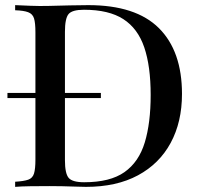

<svg xmlns="http://www.w3.org/2000/svg" viewBox="-20 -728 781 748"><path d="M324 -708Q509 -708 599 -618.5Q689 -529 689 -362Q689 -253 645 -171.5Q601 -90 517.5 -45Q434 0 315 0Q300 0 274.5 -1Q249 -2 222 -2.5Q195 -3 173 -3Q135 -3 98.5 -2.5Q62 -2 39 0V-20Q73 -22 90 -28Q107 -34 112.5 -52Q118 -70 118 -106V-602Q118 -639 112.5 -656.5Q107 -674 89.5 -680.5Q72 -687 39 -688V-708Q62 -707 98.5 -705.5Q135 -704 171 -705Q207 -706 251.5 -707Q296 -708 324 -708ZM307 -690Q261 -690 247 -673Q233 -656 233 -604V-104Q233 -52 247.5 -35Q262 -18 308 -18Q409 -18 465 -57.5Q521 -97 544 -173Q567 -249 567 -358Q567 -470 542 -543.5Q517 -617 460.5 -653.5Q404 -690 307 -690ZM373 -366V-346H9V-366Z"/></svg>

Font: Playfair Display Medium
Style: Regular
Weight: 500
Designer: Claus Eggers Sørensen
Foundry: Claus Eggers Sørensen
Version: Version 1.203